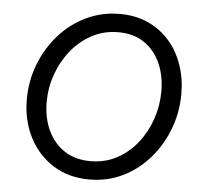

<svg xmlns="http://www.w3.org/2000/svg" viewBox="-52 -780 869 838"><g transform="rotate(5 382.5 -360.5)"><path d="M369.1 5.9Q278.3 5.9 210.4 -37.1Q142.6 -80.1 105 -153.8Q67.4 -227.5 67.4 -319.8Q67.4 -399.4 95.5 -472.4Q123.5 -545.4 173.8 -602.5Q224.1 -659.7 292.2 -692.6Q360.4 -725.6 439.9 -725.6Q508.8 -725.6 563.7 -700.7Q618.7 -675.8 657.5 -631.6Q696.3 -587.4 716.8 -528.3Q737.3 -469.2 737.3 -400.9Q737.3 -321.3 710 -248.3Q682.6 -175.3 633.1 -117.9Q583.5 -60.5 516.4 -27.3Q449.2 5.9 369.1 5.9ZM367.2 -74.2Q430.2 -74.2 482.2 -101.8Q534.2 -129.4 571.5 -176.5Q608.9 -223.6 629.2 -282.7Q649.4 -341.8 649.4 -404.8Q649.4 -472.7 625.2 -527.1Q601.1 -581.5 554.4 -613.5Q507.8 -645.5 440.4 -645.5Q377.4 -645.5 325.2 -617.7Q272.9 -589.8 234.6 -542.5Q196.3 -495.1 175.5 -436Q154.8 -377 154.8 -314.5Q154.8 -246.6 179.9 -192.1Q205.1 -137.7 252.4 -106Q299.8 -74.2 367.2 -74.2Z"/></g></svg>

Font: Reddit Sans
Style: Italic
Weight: 400
Italic angle: -11.25°
Designer: Stephen Hutchings
Version: Version 1.013